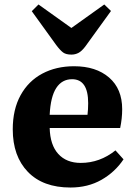

<svg xmlns="http://www.w3.org/2000/svg" viewBox="-20 -824 602 858"><path d="M295 14Q172 14 104.5 -56Q37 -126 37 -246Q37 -335 72 -398.5Q107 -462 169 -495Q231 -528 311 -528Q409 -528 467.5 -477.5Q526 -427 526 -336Q526 -295 517 -252H202Q204 -176 240.5 -136Q277 -96 341 -96Q426 -96 496 -152L532 -112Q494 -55 433.5 -20.5Q373 14 295 14ZM202 -311H371Q374 -335 374 -363Q374 -470 302 -470Q257 -470 231.5 -431Q206 -392 202 -311ZM299 -580Q275 -580 262 -589.5Q249 -599 231 -623L122 -774L152 -804L299 -699L446 -804L476 -775L361 -616Q345 -595 330.5 -587.5Q316 -580 299 -580Z"/></svg>

Font: Literata 36pt
Style: Bold
Weight: 700
Designer: Latin by Veronika Burian and Jose Scaglione. Greek by Irene Vlachou. Cyrillic by Vera Evstafieva.
Foundry: TypeTogether
Version: Version 3.002